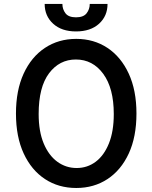

<svg xmlns="http://www.w3.org/2000/svg" viewBox="-20 -932 764 962"><path d="M663.7 -363.3Q663.7 -246.4 625.2 -163Q586.6 -79.5 518.6 -34.8Q450.6 9.9 362.2 9.9Q273.4 9.9 205.4 -34.8Q137.4 -79.5 98.7 -163Q60 -246.4 60 -363.3Q60 -479.4 98.5 -563.2Q137.1 -647 205.3 -692.1Q273.4 -737.2 361.9 -737.2Q450.3 -737.2 518.3 -692.1Q586.3 -647 625 -563.2Q663.7 -479.4 663.7 -363.3ZM550.1 -360.8Q550.1 -490.1 497.3 -562Q444.6 -633.9 360.1 -633.9Q277.7 -633.9 225.7 -564.8Q173.7 -495.7 173.7 -360.8Q173.7 -273.8 198.9 -213.4Q224.1 -153.1 267.2 -121.6Q310.4 -90.2 364 -90.2Q417.6 -90.2 459.5 -121.6Q501.4 -153.1 525.7 -213.4Q550.1 -273.8 550.1 -360.8ZM429.7 -912.3H518.8Q518.8 -851.9 476.4 -813.2Q433.9 -774.5 360.8 -774.5Q288.7 -774.5 246.3 -813.2Q203.8 -851.9 203.8 -912.3H292.6Q292.6 -885.7 308.1 -865.4Q323.5 -845.2 360.8 -845.2Q398.1 -845.2 413.9 -865.4Q429.7 -885.7 429.7 -912.3Z"/></svg>

Font: Interface Medium
Style: Regular
Weight: 500
Designer: Rasmus Andersson
Foundry: rsms
Version: Version 1.8